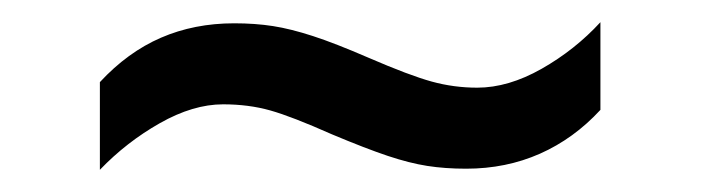

<svg xmlns="http://www.w3.org/2000/svg" viewBox="-20 -409 632 173"><path d="M70 -335Q95 -362 125 -375Q155 -388 191 -388Q210 -388 226 -385.5Q242 -383 262 -376.5Q282 -370 312 -357Q349 -341 369 -335.5Q389 -330 410 -330Q438 -330 468 -347Q498 -364 521 -389V-310Q497 -284 466.5 -270.5Q436 -257 400 -257Q381 -257 365 -259.5Q349 -262 329.5 -268.5Q310 -275 279 -288Q243 -304 223.5 -309.5Q204 -315 181 -315Q154 -315 124 -298Q94 -281 70 -256Z"/></svg>

Font: hexkannada15
Style: Book
Weight: 400
Designer: Jelle Bosma - Monotype Design Team
Foundry: Monotype Imaging Inc.
Version: Version 2.003